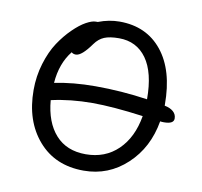

<svg xmlns="http://www.w3.org/2000/svg" viewBox="-67 -606 734 699"><g transform="rotate(10 300.0 -256.5)"><path d="M285.2 22Q179.7 22 117.4 -49.8Q55.2 -121.6 55.2 -235.8Q55.2 -287.1 69.6 -334.2Q84 -381.3 105.7 -414.1Q127.4 -446.8 152.6 -471.4Q177.7 -496.1 199.5 -508.1Q221.2 -520 234.9 -520H242.2Q281.7 -535.2 320.8 -535.2Q420.4 -535.2 477.8 -464.1Q535.2 -393.1 535.2 -266.1V-262.2Q555.7 -258.3 567.4 -248Q579.1 -237.8 579.1 -222.2Q579.1 -202.1 543 -202.1Q534.7 -202.1 528.8 -203.1Q511.7 -103.5 444.3 -40.8Q377 22 285.2 22ZM274.9 -288.1Q371.1 -288.1 467.8 -273.9Q467.8 -372.6 431.2 -423.8Q394.5 -475.1 329.1 -475.1Q294.9 -475.1 274.9 -466.8Q254.9 -458.5 240.2 -438Q205.6 -389.2 184.1 -389.2Q173.8 -389.2 168 -395Q129.4 -346.7 124 -273.9Q191.9 -288.1 274.9 -288.1ZM274.9 -226.1Q194.3 -226.1 123 -210Q129.9 -128.9 170.7 -83.5Q211.4 -38.1 282.2 -38.1Q354 -38.1 401.6 -84.2Q449.2 -130.4 462.9 -210.9Q350.6 -226.1 274.9 -226.1Z"/></g></svg>

Font: Shantell Sans Irregular
Style: Regular
Weight: 300
Designer: Stephen Nixon, Anya Danilova, Shantell Martin
Foundry: Arrow Type
Version: Version 1.006;[9816181b4]